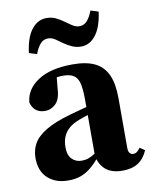

<svg xmlns="http://www.w3.org/2000/svg" viewBox="-82 -772 678 850"><g transform="rotate(-10 257.0 -347.5)"><path d="M156 15Q100 15 65 -17Q30 -49 30 -108Q30 -143 46 -172Q62 -201 103 -226Q144 -251 216 -271Q239 -278 265 -284.5Q291 -291 318 -298.5Q345 -306 371 -313V-280Q336 -269 304.5 -259.5Q273 -250 252 -242Q224 -232 205.5 -216.5Q187 -201 178 -180Q169 -159 169 -132Q169 -96 186.5 -78.5Q204 -61 230 -61Q246 -61 259.5 -65.5Q273 -70 290 -81Q307 -92 331 -112L340 -65H303Q280 -38 259 -20.5Q238 -3 213.5 6Q189 15 156 15ZM401 14Q351 14 324 -10Q297 -34 291 -74V-78V-326Q291 -372 284.5 -398Q278 -424 261 -435Q244 -446 213 -446Q196 -446 177.5 -442.5Q159 -439 134 -432L187 -466L180 -395Q178 -347 157 -326.5Q136 -306 109 -306Q84 -306 68 -318.5Q52 -331 46 -355Q51 -414 107.5 -451Q164 -488 264 -488Q326 -488 364 -469Q402 -450 420 -410Q438 -370 438 -305V-81Q438 -66 444 -58.5Q450 -51 460 -51Q469 -51 476 -56Q483 -61 492 -73L514 -58Q498 -21 470.5 -3.5Q443 14 401 14ZM82 -571Q91 -641 118.5 -675.5Q146 -710 185 -710Q208 -710 226 -701.5Q244 -693 259 -682Q276 -670 291.5 -659.5Q307 -649 323 -649Q345 -649 359 -665.5Q373 -682 383 -709L418 -698Q409 -629 381.5 -594Q354 -559 316 -559Q294 -559 275 -567.5Q256 -576 239 -588Q224 -599 208.5 -609.5Q193 -620 176 -620Q155 -620 141 -603.5Q127 -587 117 -560Z"/></g></svg>

Font: Source Serif 4 36pt
Style: Bold
Weight: 700
Designer: Frank Grießhammer
Foundry: Adobe Systems Incorporated
Version: Version 4.004;hotconv 1.0.116;makeotfexe 2.5.65601